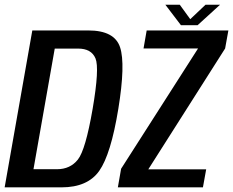

<svg xmlns="http://www.w3.org/2000/svg" viewBox="-40 -806 1002 826"><path d="M-20 0 99 -675H340Q452.5 -675 476.5 -602.8Q500.5 -530.5 469 -337.5Q437 -142 387 -71Q337 0 224.5 0ZM104 -78H205Q262 -78 295 -119.5Q328 -161 358.5 -337.5Q388.5 -512.5 370.8 -554.8Q353 -597 296 -597H195.5ZM467 0 481 -80 812 -597.5H577.5L591 -675H942.5L928.5 -597.5L598 -77.5H847L833 0ZM738.5 -697.5 671.5 -785.5H733.5L778.5 -723.5L844 -785.5H906.5L810 -697.5Z"/></svg>

Font: Anybody Medium
Style: Italic
Weight: 500
Italic angle: -10°
Designer: Tyler Finck
Foundry: Etcetera Type Company
Version: Version 1.010; ttfautohint (v1.8.3) -l 8 -r 50 -G 200 -x 14 